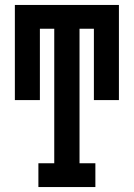

<svg xmlns="http://www.w3.org/2000/svg" viewBox="-20 -755 540 775"><path d="M135 0V-96H199V-639H141V-351H40V-735H460V-351H359V-639H301V-96H365V0Z"/></svg>

Font: Iosevka Slab
Style: Bold
Weight: 700
Monospace: yes
Designer: Belleve Invis
Foundry: Belleve Invis
Version: Version 11.1.1; ttfautohint (v1.8.3)